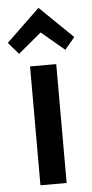

<svg xmlns="http://www.w3.org/2000/svg" viewBox="-67 -807 402 840"><g transform="rotate(-5 134.0 -387.0)"><path d="M76 0V-522H191V0ZM33 -581 -12 -633 135 -774 280 -633 236 -581 135 -666Z"/></g></svg>

Font: Ubuntu Sans SemiBold
Style: Regular
Weight: 600
Designer: Dalton Maag Ltd
Foundry: Dalton Maag Ltd
Version: Version 1.006; ttfautohint (v1.8.4.7-5d5b)